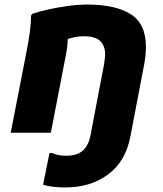

<svg xmlns="http://www.w3.org/2000/svg" viewBox="-20 -582 716 842"><path d="M27 0 98 -364Q105 -400 110.5 -439Q116 -478 116 -514L123 -522Q153 -532 194 -541Q235 -550 279 -556Q323 -562 363 -562Q486 -562 553 -520Q620 -478 620 -376Q620 -359 618 -339.5Q616 -320 612 -298L555 0L552 16Q531 126 454 183Q377 240 267 240Q206 240 169 228L197 89H207Q223 95 236.5 98Q250 101 270 101Q319 101 343.5 78Q368 55 376 16L391 -63L436 -298Q438 -311 439.5 -323Q441 -335 441 -343Q441 -381 419.5 -402Q398 -423 347 -423Q328 -423 310 -419.5Q292 -416 277 -411Q277 -394 274.5 -375Q272 -356 268 -336L203 0Z"/></svg>

Font: Kufam
Style: Bold Italic
Weight: 700
Italic angle: -11°
Designer: Artur Schmal
Foundry: Original Type
Version: Version 1.301; ttfautohint (v1.8.3)